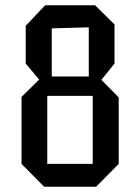

<svg xmlns="http://www.w3.org/2000/svg" viewBox="-20 -711 533 731"><path d="M432 -87 346 0H148L62 -87V-342L129 -408L78 -469V-613L152 -691H342L416 -618V-469L366 -407L432 -340ZM318 -420V-607L177 -603V-420ZM333 -87V-346H160V-87Z"/></svg>

Font: Iceberg
Style: Regular
Weight: 400
Designer: Victor Kharyk
Foundry: Cyreal (www.cyreal.org)
Version: Version 1.002